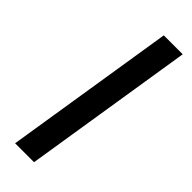

<svg xmlns="http://www.w3.org/2000/svg" viewBox="-238 -725 746 746"><g transform="rotate(45 135.0 -352.5)"><path d="M43 0 155 -705H259L147 0Z"/></g></svg>

Font: Mulish SemiBold
Style: Italic
Weight: 600
Italic angle: -9°
Designer: Vernon Adams
Foundry: Vernon Adams
Version: Version 3.603; ttfautohint (v1.8.3)